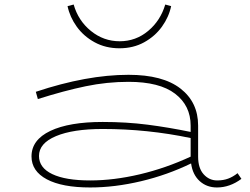

<svg xmlns="http://www.w3.org/2000/svg" viewBox="-20 -814 1102 847"><path d="M1045 -25Q994 13 937 13Q892 13 861 -15Q830 -43 823 -93Q718 -42 602 -14.5Q486 13 378 13Q254 13 186.5 -23Q119 -59 119 -124Q119 -197 202 -236.5Q285 -276 433 -276Q538 -276 631 -264Q724 -252 821 -232V-260Q821 -348 752.5 -400.5Q684 -453 547 -453Q452 -453 358 -433.5Q264 -414 147 -377L138 -409Q363 -484 547 -484Q698 -484 776 -423.5Q854 -363 854 -260V-123Q854 -72 878.5 -45Q903 -18 938 -18Q965 -18 986.5 -26Q1008 -34 1028 -50ZM821 -123V-205Q631 -245 433 -245Q302 -245 227 -213.5Q152 -182 152 -126Q152 -74 210.5 -46Q269 -18 378 -18Q482 -18 596.5 -45Q711 -72 821 -123ZM278 -787 305 -794Q325 -723 381 -677.5Q437 -632 508 -632Q579 -632 633.5 -677.5Q688 -723 709 -794L735 -787Q725 -739 694.5 -696.5Q664 -654 616 -627.5Q568 -601 507 -601Q446 -601 397.5 -627.5Q349 -654 318.5 -696.5Q288 -739 278 -787Z"/></svg>

Font: BioRhyme Expanded ExtraLight
Style: Regular
Weight: 275
Width: 7
Designer: Aoife Mooney
Foundry: Aoife Mooney Type
Version: Version 1.000